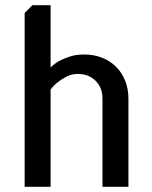

<svg xmlns="http://www.w3.org/2000/svg" viewBox="-20 -720 585 740"><path d="M175 -700V-460Q189 -474 208 -485Q225 -494 249 -502Q273 -510 305 -510Q342 -510 373.5 -497.5Q405 -485 427.5 -462.5Q450 -440 462.5 -408.5Q475 -377 475 -340V0H375V-340Q375 -382 348.5 -408.5Q322 -435 280 -435Q257 -435 238 -425.5Q219 -416 205 -405Q188 -392 175 -375V0H75V-670L105 -700Z"/></svg>

Font: Scada
Style: Regular
Weight: 400
Designer: Jovanny Lemonad
Foundry: Jovanny Lemonad
Version: Version 3.005; ttfautohint (v0.91) -l 8 -r 50 -G 200 -x 0 -w